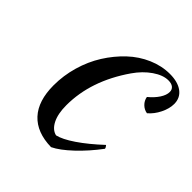

<svg xmlns="http://www.w3.org/2000/svg" viewBox="-209 -906 1153 1153"><g transform="rotate(45 367.0 -330.0)"><path d="M142.1 -195.8Q142.1 -278.3 165.5 -359.6Q189 -440.9 231.4 -508.3Q273.9 -575.7 329.1 -627.7Q384.3 -679.7 451.7 -708.7Q519 -737.8 587.9 -737.8Q656.2 -737.8 695.1 -708.7Q733.9 -679.7 733.9 -627.9Q733.9 -588.9 712.4 -545.2Q690.9 -501.5 657.2 -473.1Q631.3 -477.1 611.8 -496.3Q592.3 -515.6 587.9 -542Q623 -570.8 643.6 -602.3Q664.1 -633.8 664.1 -660.2Q664.1 -681.2 649.7 -692.6Q635.3 -704.1 608.9 -704.1Q564 -704.1 512.2 -668.5Q460.4 -632.8 419.9 -574.2Q280.8 -373.5 280.8 -165Q280.8 -92.3 303.7 -47.1Q326.7 -2 365.2 6.8Q408.2 -2.9 474.9 -48.1Q541.5 -93.3 618.2 -165Q627.9 -155.3 629.9 -144Q572.8 -67.4 508.3 -6.6Q443.8 54.2 394 78.1Q271 75.7 206.5 6.1Q142.1 -63.5 142.1 -195.8Z"/></g></svg>

Font: Kaushan Script
Style: Regular
Weight: 400
Designer: Pablo Impallari
Foundry: Pablo Impallari
Version: Version 1.002